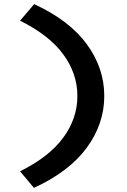

<svg xmlns="http://www.w3.org/2000/svg" viewBox="-20 -722 616 928"><path d="M144 186 77 106Q218 36 286 -57Q354 -150 354 -258Q354 -366 286 -459Q218 -552 77 -622L145 -702Q315 -624 399.5 -508.5Q484 -393 484 -258Q484 -123 399 -7.5Q314 108 144 186Z"/></svg>

Font: Lexend Mega Medium
Style: Regular
Weight: 500
Version: Version 1.007